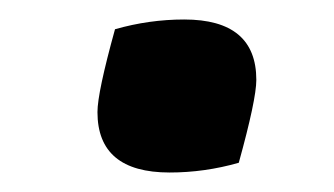

<svg xmlns="http://www.w3.org/2000/svg" viewBox="-20 -416 343 197"><path d="M225 -249Q190 -239 154 -239Q80 -239 80 -301Q80 -321 98 -386Q133 -396 169 -396Q243 -396 243 -334Q243 -314 225 -249Z"/></svg>

Font: Merienda One
Style: Regular
Weight: 400
Designer: Eduardo Rodriguez Tunni
Foundry: Eduardo Rodriguez Tunni
Version: Version 1.001